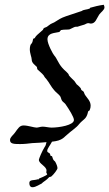

<svg xmlns="http://www.w3.org/2000/svg" viewBox="-20 -603 458 805"><path d="M221 102C221 96 217 85 212 76C211 73 206 71 204 67C201 63 200 55 198 52C197 51 193 51 192 50C190 47 191 43 189 41C184 35 178 38 178 29C178 20 191 5 198 -9C209 -10 218 -12 225 -14C241 -19 249 -27 254 -32C285 -60 299 -66 312 -83C321 -94 331 -100 338 -108C345 -117 347 -125 349 -134C350 -139 355 -138 356 -141C359 -148 360 -154 360 -160C360 -179 346 -191 338 -203C334 -208 333 -214 331 -218C327 -223 320 -224 320 -229C319 -236 304 -247 301 -250C293 -263 291 -265 283 -272C279 -276 269 -286 269 -287C268 -297 250 -307 240 -320C223 -340 219 -358 207 -371C203 -375 179 -418 179 -438C179 -466 210 -464 229 -469C230 -470 234 -476 236 -477C251 -480 265 -478 272 -480C288 -487 292 -491 299 -491H305C316 -495 322 -496 331 -499C337 -500 343 -506 350 -506C354 -506 358 -504 361 -504C381 -505 384 -524 396 -542C403 -552 418 -561 418 -572C418 -575 417 -579 415 -583C393 -580 374 -575 360 -571C357 -571 357 -568 356 -567C343 -562 330 -563 323 -557L257 -535C234 -527 226 -521 207 -509C201 -506 197 -505 192 -502C187 -499 183 -495 177 -491C173 -488 167 -488 163 -484C161 -482 161 -478 159 -477C136 -456 132 -455 126 -444C126 -442 120 -442 119 -440C117 -435 118 -431 115 -425C115 -423 109 -417 108 -415C106 -409 105 -403 105 -397C105 -378 113 -363 113 -353C113 -339 126 -331 134 -323C136 -321 135 -315 137 -312C145 -304 156 -296 163 -287C169 -276 170 -277 174 -272C187 -256 195 -238 207 -225C213 -217 225 -209 232 -200C236 -194 236 -187 240 -181C243 -176 250 -172 254 -167C270 -144 290 -112 290 -100C290 -78 228 -68 196 -68C185 -68 170 -72 159 -72C149 -72 141 -68 133 -68C123 -68 97 -77 79 -77C62 -77 56 -65 42 -46C36 -37 22 -28 22 -16C22 0 37 1 64 1C82 1 99 -1 115 -3C136 -4 156 -5 175 -7C173 0 171 10 168 12C156 31 143 63 143 67C143 84 175 94 175 112C175 114 174 117 174 120C175 122 178 128 178 128C176 133 143 146 143 146V148C143 149 142 149 142 149H137C123 154 103 149 103 164C103 183 115 182 117 182C130 182 150 168 154 167C163 158 169 156 174 151C178 149 181 144 186 140C188 138 193 139 195 137C204 130 221 108 221 102Z"/></svg>

Font: Jim Nightshade
Style: Regular
Weight: 400
Designer: Astigmatic (AOETI)
Foundry: Astigmatic (AOETI)
Version: Version 1.000